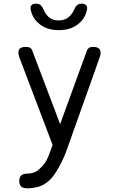

<svg xmlns="http://www.w3.org/2000/svg" viewBox="-20 -805 640 1044"><path d="M257 7 266 -17 86 -491 82 -505Q80 -512 80 -519Q80 -535 90 -542.5Q100 -550 121 -550Q136 -550 144 -545Q152 -540 155 -531L307 -130L453 -531Q457 -540 464.5 -545Q472 -550 487 -550Q507 -550 517 -542Q527 -534 527 -519Q527 -513 526 -507Q525 -501 522 -493L343 10Q336 31 324.5 56Q313 81 299.5 105.5Q286 130 270 151.5Q254 173 236 186Q212 205 183 212Q154 219 129 219Q106 219 95.5 209.5Q85 200 85 180V179Q85 159 95.5 149Q106 139 129 139Q144 139 161 134Q178 129 193 115Q207 103 217 90.5Q227 78 234 64.5Q241 51 246.5 36.5Q252 22 257 7ZM147 -753Q144 -769 151.5 -777Q159 -785 176 -785Q185 -785 192.5 -782Q200 -779 204 -774Q213 -764 218 -750.5Q223 -737 233 -725Q256 -694 299 -694Q342 -694 366 -725Q377 -737 382 -750Q387 -763 395 -773Q400 -778 406.5 -781.5Q413 -785 423 -785Q440 -785 448 -777Q456 -769 453 -753Q445 -710 413 -681Q371 -641 300 -641Q229 -641 187 -681Q155 -710 147 -753Z"/></svg>

Font: Maple Mono Normal NL Light
Style: Regular
Weight: 300
Monospace: yes
Designer: subframe7536
Version: Version 7.000